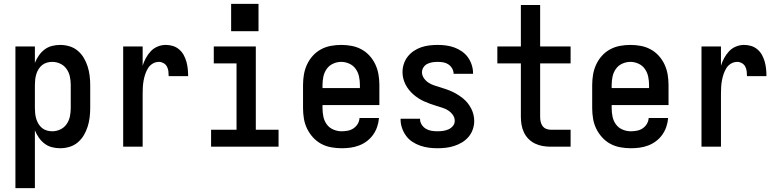

<svg xmlns="http://www.w3.org/2000/svg" viewBox="-20 -761 4040 996"><path d="M60 215V-520H161V-435Q169 -455 181.5 -473Q194 -491 211 -504Q228 -517 249 -522.5Q270 -528 292 -528Q316 -528 340 -521Q364 -514 383 -498Q402 -482 414.5 -461Q427 -440 434.5 -416.5Q442 -393 445 -368.5Q448 -344 448 -320V-200Q448 -176 445 -151.5Q442 -127 434.5 -103.5Q427 -80 414.5 -59Q402 -38 383 -22Q364 -6 340 1Q316 8 292 8Q270 8 249 2.5Q228 -3 211 -16Q194 -29 181.5 -47Q169 -65 161 -85V215ZM251 -80Q273 -80 293 -89.5Q313 -99 325.5 -117Q338 -135 342.5 -156.5Q347 -178 347 -200V-320Q347 -342 342.5 -363.5Q338 -385 325.5 -403Q313 -421 293 -430.5Q273 -440 251 -440Q237 -440 223 -436Q209 -432 198 -423Q187 -414 179.5 -401.5Q172 -389 168 -375.5Q164 -362 162.5 -348Q161 -334 161 -320V-200Q161 -186 162.5 -172Q164 -158 168 -144.5Q172 -131 179.5 -118.5Q187 -106 198 -97Q209 -88 223 -84Q237 -80 251 -80Z M619 0V-520H720V-420Q726 -440 736.5 -459.5Q747 -479 762 -495Q777 -511 797.5 -519.5Q818 -528 840 -528Q859 -528 877 -522.5Q895 -517 909.5 -504.5Q924 -492 933 -475.5Q942 -459 947 -441Q952 -423 954 -404Q956 -385 956 -366H855Q855 -379 853.5 -391.5Q852 -404 846 -415.5Q840 -427 828.5 -433.5Q817 -440 805 -440Q787 -440 772 -431Q757 -422 748 -407.5Q739 -393 733.5 -376.5Q728 -360 725 -343.5Q722 -327 721 -310Q720 -293 720 -276V0Z M1075 0V-88H1207V-432H1089V-520H1307V-88H1425V0ZM1179 -599V-741H1321V-599Z M1752 8Q1725 8 1697.5 3Q1670 -2 1646 -15Q1622 -28 1603.5 -48.5Q1585 -69 1573 -93.5Q1561 -118 1556.5 -145.5Q1552 -173 1552 -200V-320Q1552 -347 1556.5 -374Q1561 -401 1572.5 -426Q1584 -451 1602.5 -471.5Q1621 -492 1645 -505Q1669 -518 1696 -523Q1723 -528 1750 -528Q1777 -528 1804 -523Q1831 -518 1855 -505Q1879 -492 1897.5 -471.5Q1916 -451 1927.5 -426Q1939 -401 1943.5 -374Q1948 -347 1948 -320V-216H1653V-200Q1653 -178 1657.5 -156Q1662 -134 1675 -116Q1688 -98 1709 -89Q1730 -80 1752 -80Q1768 -80 1784 -83Q1800 -86 1813.5 -95Q1827 -104 1835.5 -118Q1844 -132 1845 -149H1946Q1944 -125 1936.5 -103Q1929 -81 1915.5 -62Q1902 -43 1883.5 -29Q1865 -15 1843 -6.5Q1821 2 1798 5Q1775 8 1752 8ZM1847 -304V-320Q1847 -342 1842.5 -363.5Q1838 -385 1825.5 -403Q1813 -421 1792.5 -430.5Q1772 -440 1750 -440Q1728 -440 1707.5 -430.5Q1687 -421 1674.5 -403Q1662 -385 1657.5 -363.5Q1653 -342 1653 -320V-304Z M2249 8Q2226 8 2203.5 5Q2181 2 2159.5 -5.5Q2138 -13 2119 -25.5Q2100 -38 2086.5 -56.5Q2073 -75 2065.5 -97Q2058 -119 2058 -141Q2058 -142 2058 -143Q2058 -144 2058 -145H2159Q2159 -144 2159 -144Q2159 -144 2159 -143Q2159 -128 2167.5 -114.5Q2176 -101 2189.5 -93Q2203 -85 2218 -82.5Q2233 -80 2249 -80Q2264 -80 2278.5 -82Q2293 -84 2306.5 -90Q2320 -96 2329.5 -107.5Q2339 -119 2339 -134Q2339 -151 2329 -165Q2319 -179 2305 -188Q2291 -197 2275 -202Q2259 -207 2243 -212Q2227 -217 2211.5 -222.5Q2196 -228 2180.5 -235Q2165 -242 2151 -251Q2137 -260 2124.5 -271Q2112 -282 2101.5 -295Q2091 -308 2083.5 -323Q2076 -338 2072 -354Q2068 -370 2068 -387Q2068 -409 2075 -430Q2082 -451 2095.5 -468Q2109 -485 2127 -497Q2145 -509 2165.5 -516Q2186 -523 2208 -525.5Q2230 -528 2251 -528Q2273 -528 2295 -525Q2317 -522 2337.5 -514.5Q2358 -507 2376.5 -494Q2395 -481 2407.5 -463.5Q2420 -446 2427 -424.5Q2434 -403 2434 -381Q2434 -380 2434 -379.5Q2434 -379 2434 -378H2333Q2333 -378 2333 -378.5Q2333 -379 2333 -379Q2333 -393 2325.5 -406Q2318 -419 2306 -427Q2294 -435 2280 -437.5Q2266 -440 2251 -440Q2237 -440 2223.5 -438Q2210 -436 2197.5 -430Q2185 -424 2177 -412Q2169 -400 2169 -386Q2169 -370 2179 -355.5Q2189 -341 2203 -332Q2217 -323 2232.5 -318Q2248 -313 2264 -308Q2280 -303 2296 -297.5Q2312 -292 2327 -285Q2342 -278 2356 -269Q2370 -260 2383 -249.5Q2396 -239 2406.5 -225.5Q2417 -212 2424.5 -197.5Q2432 -183 2436 -166.5Q2440 -150 2440 -133Q2440 -111 2432.5 -89.5Q2425 -68 2410.5 -51Q2396 -34 2377 -22.5Q2358 -11 2336.5 -4Q2315 3 2293 5.5Q2271 8 2249 8Z M2837 0Q2816 0 2795.5 -3.5Q2775 -7 2756 -16Q2737 -25 2722 -40Q2707 -55 2698 -74Q2689 -93 2685.5 -113.5Q2682 -134 2682 -155V-432H2560V-520H2682V-735H2782V-520H2940V-432H2782V-155Q2782 -142 2784.5 -130Q2787 -118 2794 -108Q2801 -98 2812.5 -93Q2824 -88 2837 -88H2940V0Z M3252 8Q3225 8 3197.5 3Q3170 -2 3146 -15Q3122 -28 3103.5 -48.5Q3085 -69 3073 -93.5Q3061 -118 3056.5 -145.5Q3052 -173 3052 -200V-320Q3052 -347 3056.5 -374Q3061 -401 3072.5 -426Q3084 -451 3102.5 -471.5Q3121 -492 3145 -505Q3169 -518 3196 -523Q3223 -528 3250 -528Q3277 -528 3304 -523Q3331 -518 3355 -505Q3379 -492 3397.5 -471.5Q3416 -451 3427.5 -426Q3439 -401 3443.5 -374Q3448 -347 3448 -320V-216H3153V-200Q3153 -178 3157.5 -156Q3162 -134 3175 -116Q3188 -98 3209 -89Q3230 -80 3252 -80Q3268 -80 3284 -83Q3300 -86 3313.5 -95Q3327 -104 3335.5 -118Q3344 -132 3345 -149H3446Q3444 -125 3436.5 -103Q3429 -81 3415.5 -62Q3402 -43 3383.5 -29Q3365 -15 3343 -6.5Q3321 2 3298 5Q3275 8 3252 8ZM3347 -304V-320Q3347 -342 3342.5 -363.5Q3338 -385 3325.5 -403Q3313 -421 3292.5 -430.5Q3272 -440 3250 -440Q3228 -440 3207.5 -430.5Q3187 -421 3174.5 -403Q3162 -385 3157.5 -363.5Q3153 -342 3153 -320V-304Z M3619 0V-520H3720V-420Q3726 -440 3736.5 -459.5Q3747 -479 3762 -495Q3777 -511 3797.5 -519.5Q3818 -528 3840 -528Q3859 -528 3877 -522.5Q3895 -517 3909.5 -504.5Q3924 -492 3933 -475.5Q3942 -459 3947 -441Q3952 -423 3954 -404Q3956 -385 3956 -366H3855Q3855 -379 3853.5 -391.5Q3852 -404 3846 -415.5Q3840 -427 3828.5 -433.5Q3817 -440 3805 -440Q3787 -440 3772 -431Q3757 -422 3748 -407.5Q3739 -393 3733.5 -376.5Q3728 -360 3725 -343.5Q3722 -327 3721 -310Q3720 -293 3720 -276V0Z"/></svg>

Font: Iosevka SS04 Semibold
Style: Regular
Weight: 600
Monospace: yes
Designer: Belleve Invis
Foundry: Belleve Invis
Version: Version 19.0.0; ttfautohint (v1.8.4)